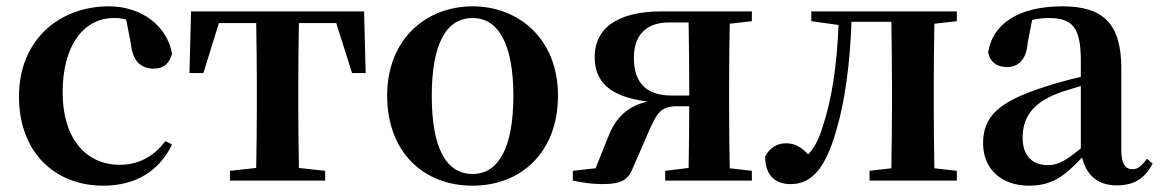

<svg xmlns="http://www.w3.org/2000/svg" viewBox="-20 -571 3666 607"><path d="M394 -431C400 -375 428 -354 466 -354C496 -354 515 -369 524 -401C509 -487 430 -551 324 -551C170 -551 40 -447 40 -266C40 -88 155 16 306 16C411 16 483 -31 524 -114L503 -125C467 -77 419 -50 359 -50C251 -50 178 -134 178 -279C178 -428 245 -514 340 -514C353 -514 366 -513 379 -509Z M1043 -498 1093 -340H1136L1131 -535H584L579 -340H623L672 -498H790C791 -441 792 -357 792 -300V-235C792 -179 791 -97 790 -40L707 -31V0H1008V-31L925 -40C924 -97 923 -179 923 -235V-300C923 -357 924 -441 925 -498Z M1474 16C1627 16 1744 -89 1744 -269C1744 -449 1619 -551 1474 -551C1328 -551 1204 -448 1204 -269C1204 -90 1319 16 1474 16ZM1474 -21C1391 -21 1345 -102 1345 -268C1345 -433 1391 -514 1474 -514C1555 -514 1603 -433 1603 -268C1603 -102 1555 -21 1474 -21Z M2103 -269C2024 -269 1984 -309 1984 -388C1984 -462 2025 -500 2095 -500H2157C2158 -443 2159 -357 2159 -300V-269ZM2357 -504V-535H2072C1924 -535 1860 -476 1860 -391C1860 -313 1907 -265 2027 -250C1963 -235 1926 -198 1903 -139L1863 -39L1791 -31V0C1824 7 1854 11 1884 11C1949 11 1967 -4 1983 -45L2030 -153C2054 -207 2066 -235 2117 -235H2159C2159 -172 2158 -94 2157 -40L2083 -31V0H2357V-31L2287 -39C2286 -96 2285 -179 2285 -235V-300C2285 -356 2286 -439 2287 -496Z M3005 -504V-535H2545V-504L2631 -492C2626 -366 2610 -257 2581 -171C2569 -130 2554 -103 2535 -83C2513 -106 2493 -118 2465 -118C2436 -118 2414 -104 2399 -76C2399 -17 2431 11 2479 11C2536 11 2585 -22 2624 -159C2651 -250 2667 -367 2672 -502H2798C2799 -445 2800 -358 2800 -300V-235C2800 -179 2799 -96 2798 -39L2729 -31V0H3005V-31L2934 -39C2933 -96 2932 -179 2932 -235V-300C2932 -356 2933 -439 2934 -496Z M3397 -102C3351 -64 3326 -49 3293 -49C3245 -49 3213 -77 3213 -136C3213 -198 3243 -244 3322 -275C3339 -282 3367 -290 3397 -299ZM3606 -69C3588 -45 3576 -36 3561 -36C3539 -36 3525 -51 3525 -96V-354C3525 -494 3470 -551 3339 -551C3200 -551 3117 -495 3104 -405C3110 -375 3131 -359 3164 -359C3198 -359 3225 -381 3229 -436L3243 -508C3261 -512 3278 -514 3295 -514C3370 -514 3397 -485 3397 -379V-328C3358 -319 3318 -308 3288 -298C3134 -250 3088 -201 3088 -118C3088 -34 3149 16 3233 16C3307 16 3346 -15 3401 -73C3414 -19 3449 15 3510 15C3563 15 3598 -4 3624 -54Z"/></svg>

Font: Noto Serif CJK JP
Style: Bold
Weight: 700
Designer: Ryoko NISHIZUKA 西塚涼子 (kana & ideographs); Frank Grießhammer (Latin, Greek & Cyrillic); Wenlong ZHANG 张文龙 (bopomofo); San
Foundry: Adobe Systems Incorporated
Version: Version 1.000;PS 1;hotconv 16.6.53;makeotf.lib2.5.65590